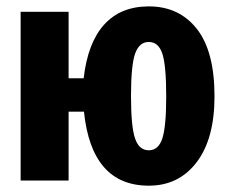

<svg xmlns="http://www.w3.org/2000/svg" viewBox="-20 -568 720 604"><path d="M448.2 -547.9Q543.5 -547.9 599.1 -477.3Q654.8 -406.7 654.8 -265.1Q654.8 -131.3 598.6 -57.6Q542.5 16.1 448.2 16.1Q268.1 16.1 244.1 -216.8H195.8V0H44.9V-530.8H195.8V-321.8H243.2Q255.9 -433.1 307.6 -490.5Q359.4 -547.9 448.2 -547.9ZM448.2 -95.2Q478.5 -95.2 490.7 -132.6Q502.9 -169.9 502.9 -265.1Q502.9 -362.3 490.7 -399.2Q478.5 -436 448.2 -436Q418 -436 405 -399.2Q392.1 -362.3 392.1 -266.1Q392.1 -169.9 404.8 -132.6Q417.5 -95.2 448.2 -95.2Z"/></svg>

Font: Fira Sans Compressed
Style: Bold
Weight: 700
Width: 1
Designer: Carrois Corporate & Edenspiekermann AG
Foundry: Carrois Corporate GbR & Edenspiekermann AG
Version: Version 4.203;PS 004.203;hotconv 1.0.88;makeotf.lib2.5.64775